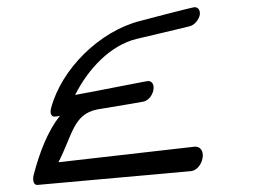

<svg xmlns="http://www.w3.org/2000/svg" viewBox="-20 -482 722 542"><path d="M530 -68 145 -24C185 -102 187 -159 254 -173C317 -183 384 -195 384 -195C397 -197 410 -211 413 -228C416 -244 408 -255 396 -253C396 -253 394 -253 271 -229L256 -226L192 -214C230 -289 292 -354 365 -372C451 -392 516 -408 516 -408C528 -411 541 -425 544 -440C546 -456 537 -464 525 -461C525 -461 501 -456 376 -423C261 -394 153 -287 124 -176C120 -161 126 -151 136 -153C136 -153 141 -153 149 -155C115 -112 92 -53 75 12C71 29 76 41 86 40L520 1C535 -1 549 -17 552 -37C555 -56 545 -69 530 -68Z"/></svg>

Font: Hi. Perspective
Style: Perspective
Weight: 400
Designer: Mew Too, Robert Jablonski
Foundry: Cannot Into Space Fonts
Version: Version 1.996